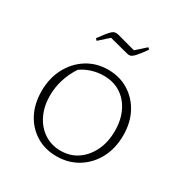

<svg xmlns="http://www.w3.org/2000/svg" viewBox="-170 -869 974 1012"><g transform="rotate(30 317.0 -363.0)"><path d="M311 7Q241 7 187 -26Q133 -59 102.5 -117Q72 -175 72 -252Q72 -331 104.5 -392.5Q137 -454 193.5 -489.5Q250 -525 321 -525Q391 -525 445.5 -491.5Q500 -458 531 -399.5Q562 -341 562 -265Q562 -186 530 -125Q498 -64 441 -28.5Q384 7 311 7ZM315 -29Q373 -29 417 -59Q461 -89 486.5 -141.5Q512 -194 512 -263Q512 -329 487.5 -379.5Q463 -430 419.5 -458Q376 -486 316 -486Q281 -486 246 -475.5Q211 -465 181 -444Q122 -354 122 -253Q122 -189 146.5 -138Q171 -87 215 -58Q259 -29 315 -29ZM191 -626 181 -636Q211 -678 226.5 -694.5Q242 -711 252.5 -712.5Q263 -714 275 -711L386 -681L444 -733L454 -724Q425 -683 409 -666Q393 -649 382.5 -647Q372 -645 360 -649L249 -678Z"/></g></svg>

Font: Piazzolla SC ExtraLight
Style: Regular
Weight: 200
Designer: Juan Pablo del Peral
Foundry: Huerta Tipografica
Version: Version 1.330